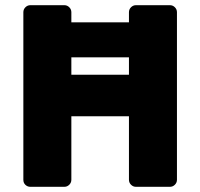

<svg xmlns="http://www.w3.org/2000/svg" viewBox="-20 -720 772 740"><path d="M662 -673V-27Q662 -16 654 -8Q646 0 635 0H504Q493 0 485 -8Q477 -16 477 -27V-272H255V-27Q255 -16 247 -8Q239 0 228 0H97Q86 0 78 -7.5Q70 -15 70 -27V-673Q70 -684 78 -692Q86 -700 97 -700H228Q239 -700 247 -692Q255 -684 255 -673V-634H477V-673Q477 -684 485 -692Q493 -700 504 -700H635Q646 -700 654 -692Q662 -684 662 -673ZM477 -499H255V-432H477Z"/></svg>

Font: Hezaedrus
Style: Bold
Weight: 700
Designer: Hubert & Fischer
Foundry: Hubert & Fischer
Version: Version 1.10;September 3, 2019;FontCreator 11.5.0.2425 64-bi